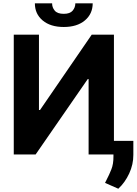

<svg xmlns="http://www.w3.org/2000/svg" viewBox="-20 -938 830 1166"><path d="M63.6 -727.3H216.6V-269.9H223L536.9 -727.3H671.9V0H518.1V-457.7H512.8L196.4 0H63.6ZM437.5 -917.6H543Q542.6 -853.3 495.2 -813.7Q447.8 -774.1 367.2 -774.1Q286.6 -774.1 239.2 -813.7Q191.8 -853.3 191.8 -917.6H296.5Q296.2 -893.1 312.3 -873.6Q328.5 -854 367.2 -854Q405.2 -854 421.3 -873.4Q437.5 -892.8 437.5 -917.6ZM789.8 -82.7V2.1Q790.1 60.4 764.6 115.6Q739 170.8 698.5 208.1L617.9 172.6Q620.4 167.6 622.9 162.6Q625.4 157.7 627.8 152.7Q643.1 123.6 656.2 90.7Q669.4 57.9 669 11V-82.7Z"/></svg>

Font: Inter Zeller
Style: Bold
Weight: 700
Designer: Rasmus Andersson; Joe Bland
Foundry: zeller
Version: Version 3.015;git-dec3a8cb1